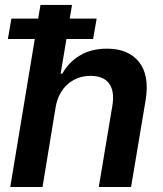

<svg xmlns="http://www.w3.org/2000/svg" viewBox="-20 -747 653 767"><path d="M11.4 -591.3 25.6 -672.6H132.5L141.7 -727.3H267.8L258.5 -672.6H366.1L351.9 -591.3H245.4L222.3 -452.8H229Q255 -499.3 299.9 -525.9Q344.8 -552.6 408 -552.6Q492.5 -552.6 535.2 -499.6Q577.8 -446.4 561.8 -347.3L503.6 0H374.6L429.3 -327.4Q437.9 -383.9 415.5 -413.9Q393.1 -443.9 341.6 -443.9Q313.6 -443.9 290 -434.7Q266.3 -425.4 248.4 -408.9Q230.5 -392.4 218.8 -369.7Q207 -346.9 202.4 -319.6L149.9 0H21L119 -591.3Z"/></svg>

Font: Inter P Semi Bold
Style: Italic
Weight: 600
Italic angle: 9.39999°
Designer: Rasmus Andersson
Foundry: rsms
Version: Version 3.018;git-588b23468